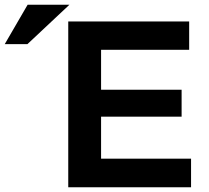

<svg xmlns="http://www.w3.org/2000/svg" viewBox="-154 -793 887 813"><path d="M274 -299H615V-413H274V-582H647V-702H135V0H655V-121H274ZM-134 -606H-38L140 -773H-37Z"/></svg>

Font: Geom SemiBold
Style: Bold
Weight: 600
Version: Version 1.102